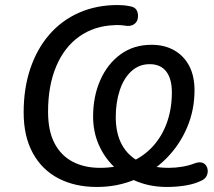

<svg xmlns="http://www.w3.org/2000/svg" viewBox="-20 -734 851 763"><path d="M365 9Q278 9 212.5 -25Q147 -59 110.5 -125.5Q74 -192 74 -287Q74 -383 100.5 -461.5Q127 -540 176 -596.5Q225 -653 294 -683.5Q363 -714 448 -714Q459 -714 470.5 -713Q482 -712 492 -710Q515 -707 522.5 -694.5Q530 -682 528 -664Q527 -653 520.5 -645Q514 -637 504.5 -633.5Q495 -630 485 -631Q473 -633 459 -634Q445 -635 434 -634Q354 -631 294.5 -588.5Q235 -546 203 -469.5Q171 -393 171 -290Q171 -214 196.5 -165Q222 -116 268.5 -91.5Q315 -67 378 -67Q445 -67 498 -89.5Q551 -112 588 -153Q625 -194 644 -248.5Q663 -303 663 -367Q663 -421 640.5 -450Q618 -479 575 -479Q532 -479 501.5 -450.5Q471 -422 455.5 -374Q440 -326 440 -269Q440 -203 465 -158Q490 -113 537 -90Q584 -67 651 -67Q677 -67 704 -71.5Q731 -76 754 -85Q771 -91 782 -88Q793 -85 799 -76Q805 -67 805.5 -55.5Q806 -44 800 -33Q794 -22 780 -16Q754 -3 718 3Q682 9 644 9Q580 9 526.5 -12Q473 -33 433.5 -71Q394 -109 372 -160Q350 -211 350 -271Q350 -351 378.5 -415.5Q407 -480 459 -518Q511 -556 582 -556Q634 -556 672.5 -534Q711 -512 732 -472Q753 -432 753 -375Q753 -297 723.5 -227.5Q694 -158 641 -104.5Q588 -51 517.5 -21Q447 9 365 9Z"/></svg>

Font: Nunito Medium
Style: Italic
Weight: 500
Designer: Vernon Adams
Foundry: Vernon Adams
Version: Version 3.601